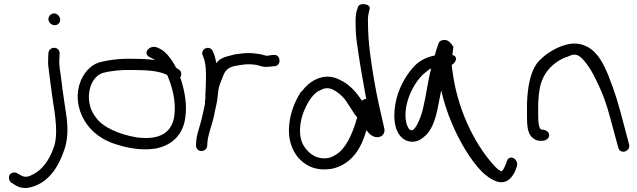

<svg xmlns="http://www.w3.org/2000/svg" viewBox="-20 -761 3186 960"><path d="M38 153 59 166C79 178 100 181 121 178C217 161 271 77 299 -5C318 -55 321 -111 313 -174C305 -235 293 -302 287 -359C282 -404 274 -428 277 -469L278 -492C280 -507 268 -522 252 -522C235 -522 225 -512 222 -497V-496L221 -473C220 -457 220 -438 223 -419C229 -371 236 -313 244 -260C256 -184 273 -84 247 -19C228 35 193 87 147 110C125 122 108 128 87 117L67 106C60 101 52 101 46 102C17 108 21 140 37 153ZM254 -635C269 -635 281 -647 281 -662C281 -678 267 -694 250 -694C236 -694 222 -680 222 -666C222 -648 238 -635 254 -635Z M415 -139C443 -100 488 -64 549 -43C602 -25 679 -6 756 -18C844 -34 898 -92 907 -178C916 -240 902 -306 888 -354L881 -373C888 -384 890 -401 876 -412L860 -423C857 -430 853 -436 849 -443C834 -469 810 -501 782 -516L769 -522C733 -542 689 -497 727 -476L743 -468C747 -467 749 -465 754 -461C722 -465 685 -467 647 -467C579 -469 519 -461 473 -448C427 -433 393 -388 378 -341C354 -262 379 -188 415 -139ZM493 -396C533 -407 589 -413 645 -411C720 -411 778 -406 816 -386C839 -332 861 -260 852 -185C842 -104 786 -58 664 -74C574 -89 494 -125 460 -173C449 -188 440 -202 434 -219C408 -296 438 -378 493 -396Z M1009 -336C1009 -319 1007 -306 1007 -290V-272C1007 -262 1003 -254 1005 -242C998 -211 992 -177 983 -147C975 -117 963 -85 961 -53L960 -34C960 -21 969 -6 986 -6C1003 -6 1013 -16 1016 -30V-31L1017 -49C1021 -93 1041 -138 1051 -186V-187C1056 -217 1066 -247 1068 -277C1070 -298 1072 -320 1078 -336C1085 -355 1092 -373 1100 -392C1112 -417 1132 -429 1171 -434L1190 -437C1211 -441 1237 -440 1259 -437C1274 -435 1292 -424 1317 -427C1325 -427 1337 -428 1347 -430H1355C1390 -435 1382 -492 1348 -486H1341C1332 -484 1325 -484 1314 -482C1312 -482 1309 -483 1305 -484L1290 -488C1283 -490 1274 -491 1267 -492L1242 -495C1208 -498 1177 -492 1154 -489L1127 -482H1126C1117 -479 1106 -477 1096 -472C1079 -465 1070 -457 1061 -445C1058 -466 1053 -487 1044 -505C1029 -539 978 -516 994 -483C997 -474 999 -471 1002 -461C1009 -437 1010 -405 1010 -373C1010 -360 1009 -347 1009 -336Z M1811 -266C1802 -266 1795 -263 1790 -257C1765 -295 1731 -338 1679 -362C1595 -406 1521 -348 1492 -308C1488 -305 1485 -301 1482 -298C1455 -254 1432 -200 1426 -137C1419 -67 1438 -12 1472 28C1501 61 1553 97 1637 83H1639C1744 60 1789 -28 1812 -110C1824 -94 1843 -73 1869 -75C1896 -77 1907 -100 1901 -121C1884 -195 1865 -275 1851 -358C1836 -448 1820 -546 1820 -644C1819 -665 1820 -682 1823 -693L1828 -716C1836 -742 1778 -750 1770 -727L1763 -705C1759 -688 1757 -667 1758 -642C1758 -619 1759 -590 1763 -558C1776 -460 1794 -359 1811 -266ZM1486 -61C1473 -109 1483 -163 1499 -204C1515 -242 1538 -285 1572 -306H1574C1595 -319 1617 -325 1640 -315C1666 -304 1697 -277 1711 -255L1741 -209C1747 -198 1756 -186 1766 -174C1748 -111 1721 -40 1678 -1C1646 24 1617 40 1565 25C1529 12 1496 -25 1486 -61Z M2012 -232C2024 -291 2055 -349 2093 -387C2109 -400 2120 -411 2136 -419C2119 -356 2111 -283 2095 -218C2086 -178 2058 -107 2038 -110C2035 -110 2032 -111 2027 -114C2007 -136 2003 -187 2012 -232ZM2242 -486C2243 -502 2246 -515 2247 -527C2237 -543 2219 -568 2192 -560C2183 -558 2179 -554 2175 -549C2170 -537 2159 -506 2154 -484C2101 -472 2070 -452 2044 -422C2005 -378 1969 -312 1957 -242C1946 -177 1950 -112 1987 -75C2014 -48 2059 -42 2095 -73C2137 -103 2154 -156 2166 -208C2172 -241 2180 -274 2186 -309C2199 -252 2217 -197 2240 -143C2275 -60 2330 37 2388 96C2415 123 2443 140 2465 147C2518 162 2543 121 2556 94L2564 72C2577 34 2522 3 2512 52L2504 72C2499 83 2494 91 2488 96H2487V94H2483L2482 93C2476 91 2463 81 2447 63C2345 -51 2265 -227 2243 -402C2240 -415 2239 -425 2239 -437C2255 -444 2276 -477 2242 -486Z M2677 -307C2687 -388 2739 -448 2812 -476H2814C2841 -488 2854 -493 2875 -481C2887 -474 2898 -461 2912 -443C2928 -422 2944 -396 2958 -366C3001 -280 3016 -230 3045 -120L3071 -24C3080 13 3132 -2 3126 -37L3100 -135C3071 -247 3055 -299 3021 -386C2999 -438 2972 -496 2919 -526C2868 -553 2824 -545 2777 -526C2730 -506 2693 -478 2665 -445C2629 -394 2618 -322 2615 -243V-180C2615 -141 2616 -94 2642 -73C2653 -63 2665 -57 2680 -57H2690C2710 -57 2726 -70 2726 -85C2726 -100 2710 -113 2690 -113H2686C2674 -121 2671 -148 2671 -180V-243C2672 -264 2673 -284 2677 -307Z"/></svg>

Font: Stray Cat
Style: BdExt
Weight: 700
Version: Version 1.0